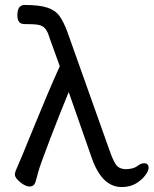

<svg xmlns="http://www.w3.org/2000/svg" viewBox="-20 -740 619 774"><path d="M470 14Q391 14 350 -103L257 -369Q223 -287 181.5 -178.5Q140 -70 134 -46Q128 -22 122.5 -5Q117 12 99 12Q83 12 61.5 -5.5Q40 -23 40 -36Q40 -46 48 -62.5Q56 -79 116 -226.5Q176 -374 221 -473L181 -584Q172 -614 161.5 -625.5Q151 -637 134.5 -640Q118 -643 78 -643Q50 -643 50 -678Q50 -720 79 -720Q139 -720 171.5 -709Q204 -698 220.5 -674.5Q237 -651 251 -613L425 -124Q439 -86 450 -73Q461 -60 483 -58Q517 -58 532.5 -70Q548 -82 561 -82Q579 -82 579 -63Q579 -51 565 -32.5Q551 -14 527.5 0Q504 14 470 14Z"/></svg>

Font: LXGW WenKai Lite Medium
Style: Regular
Weight: 500
Designer: LXGW / Fontworks Inc.
Foundry: LXGW / Fontworks Inc.
Version: Version 1.511; March 25, 2025